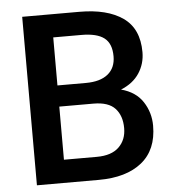

<svg xmlns="http://www.w3.org/2000/svg" viewBox="-51 -759 734 807"><g transform="rotate(-5 315.5 -355.5)"><path d="M333.5 0H72.3V-710.9H313.5Q430.7 -710.9 496.8 -664.6Q563 -618.2 563 -519Q563 -469.7 536.9 -430.2Q510.7 -390.6 459.5 -370.1Q521.5 -353.5 551 -308.1Q580.6 -262.7 580.6 -207Q580.6 -105.5 515.1 -52.7Q449.7 0 333.5 0ZM313.5 -613.3H194.8V-410.6H314.9Q375.5 -410.6 408 -437Q440.4 -463.4 440.4 -512.2Q440.4 -565.9 409.7 -589.6Q378.9 -613.3 313.5 -613.3ZM458.5 -207.5Q458.5 -259.8 430.4 -290.5Q402.3 -321.3 338.9 -321.3H194.8V-97.2H333.5Q395.5 -97.2 427 -127.7Q458.5 -158.2 458.5 -207.5Z"/></g></svg>

Font: Vazirmatn UI Medium
Style: Regular
Weight: 500
Designer: Saber Rastikerdar
Foundry: Saber Rastikerdar
Version: Version 33.003